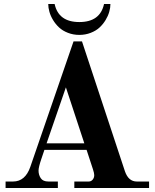

<svg xmlns="http://www.w3.org/2000/svg" viewBox="-20 -936 770 956"><path d="M442.9 -92.8 411.1 -189.9H201.2L186 -145Q171.9 -103.5 171.9 -86.9Q171.9 -65.4 182.9 -48.8Q193.8 -32.2 221.2 -32.2H268.1V0H7.8V-32.2H44.9Q105.5 -32.2 130.9 -105L346.2 -730H388.2L602.1 -83Q619.6 -32.2 661.1 -32.2H722.2V0H350.1V-32.2H421.9Q433.6 -32.2 441.4 -41.5Q449.2 -50.8 449.2 -64Q449.2 -73.7 442.9 -92.8ZM308.1 -501 211.9 -222.2H399.9ZM220.2 -916H252Q271.5 -826.2 375 -826.2Q478.5 -826.2 498 -916H529.8Q529.8 -897.5 523.9 -877Q518.1 -856.4 505.6 -835.9Q493.2 -815.4 475.6 -799.1Q458 -782.7 431.6 -772.5Q405.3 -762.2 375 -762.2Q344.7 -762.2 318.4 -772.5Q292 -782.7 274.4 -799.1Q256.8 -815.4 244.4 -835.9Q231.9 -856.4 226.1 -877Q220.2 -897.5 220.2 -916Z"/></svg>

Font: Flanker Steampunk
Style: Bold
Weight: 700
Designer: Alexey Kryukov, Leonardo Di Lena
Foundry: Alexey Kryukov, Leonardo Di Lena
Version: 1.210